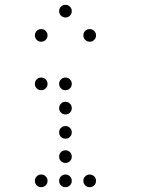

<svg xmlns="http://www.w3.org/2000/svg" viewBox="-20 -796 640 792"><path d="M249 -776Q239 -776 231.5 -768.5Q224 -761 224 -751V-749Q224 -739 231.5 -731.5Q239 -724 249 -724H251Q261 -724 268.5 -731.5Q276 -739 276 -749V-751Q276 -761 268.5 -768.5Q261 -776 251 -776ZM149 -676Q139 -676 131.5 -668.5Q124 -661 124 -651V-649Q124 -639 131.5 -631.5Q139 -624 149 -624H151Q161 -624 168.5 -631.5Q176 -639 176 -649V-651Q176 -661 168.5 -668.5Q161 -676 151 -676ZM349 -676Q339 -676 331.5 -668.5Q324 -661 324 -651V-649Q324 -639 331.5 -631.5Q339 -624 349 -624H351Q361 -624 368.5 -631.5Q376 -639 376 -649V-651Q376 -661 368.5 -668.5Q361 -676 351 -676ZM149 -476Q139 -476 131.5 -468.5Q124 -461 124 -451V-449Q124 -439 131.5 -431.5Q139 -424 149 -424H151Q161 -424 168.5 -431.5Q176 -439 176 -449V-451Q176 -461 168.5 -468.5Q161 -476 151 -476ZM249 -476Q239 -476 231.5 -468.5Q224 -461 224 -451V-449Q224 -439 231.5 -431.5Q239 -424 249 -424H251Q261 -424 268.5 -431.5Q276 -439 276 -449V-451Q276 -461 268.5 -468.5Q261 -476 251 -476ZM249 -376Q239 -376 231.5 -368.5Q224 -361 224 -351V-349Q224 -339 231.5 -331.5Q239 -324 249 -324H251Q261 -324 268.5 -331.5Q276 -339 276 -349V-351Q276 -361 268.5 -368.5Q261 -376 251 -376ZM249 -276Q239 -276 231.5 -268.5Q224 -261 224 -251V-249Q224 -239 231.5 -231.5Q239 -224 249 -224H251Q261 -224 268.5 -231.5Q276 -239 276 -249V-251Q276 -261 268.5 -268.5Q261 -276 251 -276ZM249 -176Q239 -176 231.5 -168.5Q224 -161 224 -151V-149Q224 -139 231.5 -131.5Q239 -124 249 -124H251Q261 -124 268.5 -131.5Q276 -139 276 -149V-151Q276 -161 268.5 -168.5Q261 -176 251 -176ZM149 -76Q139 -76 131.5 -68.5Q124 -61 124 -51V-49Q124 -39 131.5 -31.5Q139 -24 149 -24H151Q161 -24 168.5 -31.5Q176 -39 176 -49V-51Q176 -61 168.5 -68.5Q161 -76 151 -76ZM249 -76Q239 -76 231.5 -68.5Q224 -61 224 -51V-49Q224 -39 231.5 -31.5Q239 -24 249 -24H251Q261 -24 268.5 -31.5Q276 -39 276 -49V-51Q276 -61 268.5 -68.5Q261 -76 251 -76ZM349 -76Q339 -76 331.5 -68.5Q324 -61 324 -51V-49Q324 -39 331.5 -31.5Q339 -24 349 -24H351Q361 -24 368.5 -31.5Q376 -39 376 -49V-51Q376 -61 368.5 -68.5Q361 -76 351 -76Z"/></svg>

Font: Doto Rounded
Style: Regular
Weight: 400
Monospace: yes
Version: Version 1.000